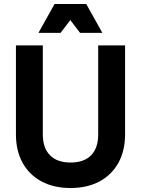

<svg xmlns="http://www.w3.org/2000/svg" viewBox="-20 -928 708 964"><path d="M334 16Q250 16 188.5 -17Q127 -50 93.5 -110.5Q60 -171 60 -254V-700H195V-252Q195 -185 231 -148.5Q267 -112 334 -112Q402 -112 437.5 -148.5Q473 -185 473 -252V-700H608V-254Q608 -171 574.5 -110.5Q541 -50 479.5 -17Q418 16 334 16ZM173 -763 254 -908H413L494 -763H382L333 -827L284 -763Z"/></svg>

Font: Fustat ExtraBold
Style: Regular
Weight: 800
Designer: Mohamed Gaber, Khaled Hosny, Laura Garcia Mut
Foundry: Kief Type Foundry, Alif Type Foundry, Hard Type Foundry
Version: Version 1.007